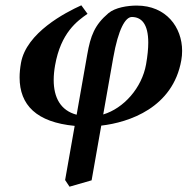

<svg xmlns="http://www.w3.org/2000/svg" viewBox="-20 -466 717 723"><path d="M530.1 -224C514.4 -135 445.8 -58 368.7 -35L406.3 -248C425.7 -358 452.5 -402 476.5 -402C512.2 -402 538.3 -376.5 538.3 -305.3C538.3 -282.9 535.7 -256 530.1 -224ZM241.8 237 325 213 361.3 7C465.5 -5 631.2 -60 662.7 -239C664.8 -250.8 665.8 -262.6 665.8 -274.3C665.8 -363.6 605.6 -445 495 -445C461 -445 413.8 -438 387.9 -416C336.2 -372 320.9 -331 308.6 -261L268.6 -34C208 -49.8 182.2 -98.9 182.2 -164.8C182.2 -182.1 184 -200.6 187.4 -220C209.1 -343 270.8 -387 309.6 -414L286.2 -446C226.5 -419 79.1 -343 59 -229C55.6 -209.8 53.8 -191.5 53.8 -174.4C53.8 -70.3 117.6 -5.7 261.2 8L225.2 212Z"/></svg>

Font: Linux Biolinum O 
Style: Bold Italic
Weight: 700
Designer: Philipp H. Poll
Foundry: Philipp H. Poll
Version: Version 1.3.2